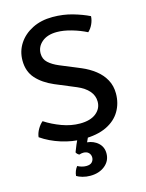

<svg xmlns="http://www.w3.org/2000/svg" viewBox="-134 -777 824 1082"><g transform="rotate(-15 278.0 -236.0)"><path d="M30 -62Q32.5 -85 45.8 -107.8Q59 -130.5 75 -143.5Q118.5 -115 171.5 -95.5Q224.5 -76 276.5 -76Q337 -76 370.2 -102.5Q403.5 -129 403.5 -170Q403.5 -205 380 -232.2Q356.5 -259.5 312.5 -278L191.5 -328.5Q128.5 -355.5 91.2 -397Q54 -438.5 54 -502.5Q54 -557 82.8 -600.8Q111.5 -644.5 162.5 -670.2Q213.5 -696 280.5 -696Q343 -696 398 -680Q453 -664 492 -644.5Q491 -621.5 480.5 -598.8Q470 -576 453.5 -561Q414.5 -581 367.8 -594.5Q321 -608 282 -608Q226.5 -608 194.8 -581Q163 -554 163 -514.5Q163 -481.5 186 -460.5Q209 -439.5 246 -424L365.5 -374.5Q408 -356.5 442 -330Q476 -303.5 495.5 -268Q515 -232.5 515 -187.5Q515 -130.5 488 -84.8Q461 -39 406.8 -13Q352.5 13 270 13Q208 13 144.2 -7Q80.5 -27 30 -62ZM209 74.5Q215 57.5 225.5 33.2Q236 9 244.5 -6H308Q303 1 296.5 14.5Q290 28 286.5 36.5Q324 40 350 63.5Q376 87 376 124.5Q376 168 342 195.8Q308 223.5 256 223.5Q232.5 223.5 211.2 217.5Q190 211.5 177.5 203.5Q178.5 189 184 175.2Q189.5 161.5 198 151Q207.5 156.5 221 160.5Q234.5 164.5 248 164.5Q271.5 164.5 282 153Q292.5 141.5 292.5 126Q292.5 110 281.8 98.8Q271 87.5 250 87.5Q244 87.5 237.8 88.8Q231.5 90 227 92Q221 89.5 216 84.5Q211 79.5 209 74.5Z"/></g></svg>

Font: Signika
Style: Regular
Weight: 400
Designer: Anna Giedry
Foundry: Anna Giedry
Version: Version 2.001